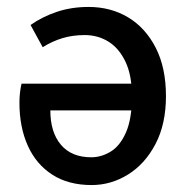

<svg xmlns="http://www.w3.org/2000/svg" viewBox="-20 -521 541 553"><path d="M244 12Q177 12 130.5 -18Q84 -48 60 -101.5Q36 -155 36 -225Q36 -240 37.5 -253.5Q39 -267 42 -280H385V-203H125Q125 -140 155.5 -104Q186 -68 243 -68Q272 -68 299 -84.5Q326 -101 343 -140Q360 -179 360 -244Q360 -304 341.5 -343Q323 -382 292.5 -401Q262 -420 224 -420Q189 -420 159.5 -411Q130 -402 103 -385L68 -449Q102 -473 144 -487Q186 -501 235 -501Q299 -501 349 -471Q399 -441 428.5 -383.5Q458 -326 458 -244Q458 -164 428 -106.5Q398 -49 349 -18.5Q300 12 244 12Z"/></svg>

Font: Source Sans 3 ExtraLight Medium
Style: Regular
Weight: 500
Version: Version 3.052;hotconv 1.1.0;makeotfexe 2.6.0